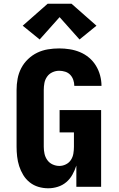

<svg xmlns="http://www.w3.org/2000/svg" viewBox="-20 -1003 640 1031"><path d="M239 8Q212 8 186.5 0.5Q161 -7 140 -23.5Q119 -40 105 -63Q91 -86 83 -111Q75 -136 72 -162.5Q69 -189 69 -215V-520Q69 -550 74.5 -580Q80 -610 94 -637Q108 -664 130.5 -685.5Q153 -707 180 -720Q207 -733 237 -738Q267 -743 298 -743Q326 -743 354.5 -738.5Q383 -734 409.5 -723Q436 -712 458 -693.5Q480 -675 495 -650.5Q510 -626 517.5 -598Q525 -570 525 -542H379Q379 -558 373.5 -574Q368 -590 357 -601.5Q346 -613 330 -618Q314 -623 298 -623Q279 -623 261.5 -615Q244 -607 233 -591.5Q222 -576 218.5 -557.5Q215 -539 215 -520V-215Q215 -196 219 -177.5Q223 -159 234 -143.5Q245 -128 262.5 -120Q280 -112 299 -112Q317 -112 334 -120.5Q351 -129 361 -144.5Q371 -160 374 -178.5Q377 -197 377 -215V-292H300V-412H523V0H390V-114Q382 -89 369 -65.5Q356 -42 336 -25Q316 -8 290.5 0Q265 8 239 8ZM193 -791 102 -865 236 -983H364L498 -865L407 -791L300 -911Z"/></svg>

Font: Iosevka Custom Heavy Extended
Style: Regular
Weight: 900
Width: 7
Monospace: yes
Designer: Belleve Invis
Foundry: Belleve Invis
Version: Version 11.2.4; ttfautohint (v1.8.4)